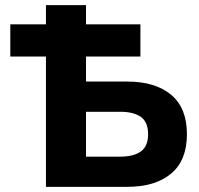

<svg xmlns="http://www.w3.org/2000/svg" viewBox="-20 -725 774 745"><path d="M20 -505.6V-630.6H524.8V-505.6ZM272.3 0V-117.2H446.8Q498.3 -117.2 526.5 -137.3Q554.6 -157.4 554.6 -204.4Q554.6 -251.4 526.5 -271.4Q498.3 -291.3 446.8 -291.3H272.3V-408.5H473.4Q582.6 -408.5 643.9 -357.3Q705.3 -306.2 705.3 -204.4Q705.3 -102.6 643.9 -51.3Q582.6 0 473.4 0ZM158.3 0V-705H313.7V0Z"/></svg>

Font: TikTok Sans Light
Style: Regular
Weight: 300
Version: Version 4.000